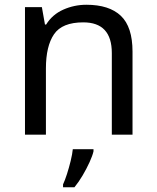

<svg xmlns="http://www.w3.org/2000/svg" viewBox="-20 -566 658 807"><path d="M343 -546Q439 -546 488 -499.5Q537 -453 537 -349V0H450V-343Q450 -472 330 -472Q241 -472 207 -422Q173 -372 173 -278V0H85V-536H156L169 -463H174Q200 -505 246 -525.5Q292 -546 343 -546ZM373 70Q369 88 356.5 115.5Q344 143 327.5 171Q311 199 293 221H245V209Q253 192 261.5 165.5Q270 139 277 110.5Q284 82 286 61H373Z"/></svg>

Font: Noto Sans Pahawh Hmong
Style: Regular
Weight: 400
Designer: Monotype Design Team
Foundry: Monotype Imaging Inc.
Version: Version 2.001; ttfautohint (v1.8.4.7-5d5b)